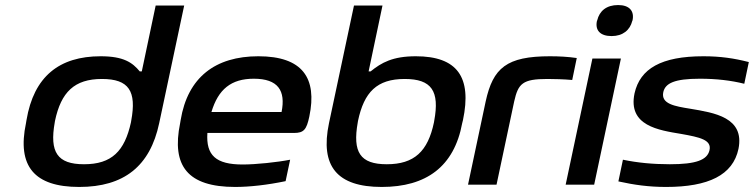

<svg xmlns="http://www.w3.org/2000/svg" viewBox="-20 -732 2988 761"><path d="M85 -256 83 -244C47 -73 116 9 294 9C471 9 575 -73 611 -244L710 -710H597L542 -449H534C505 -484 470 -509 379 -509C215 -509 114 -429 85 -256ZM197 -247 198 -253C222 -367 275 -419 384 -419C491 -419 522 -371 500 -253L499 -247C474 -133 423 -81 313 -81C207 -81 176 -129 197 -247Z M1206 -270C1238 -423 1179 -509 1004 -509C834 -509 724 -426 696 -256L694 -244C659 -74 724 9 912 9C970 9 1040 1 1112 -14L1130 -99C1080 -89 994 -80 942 -80C836 -80 796 -116 802 -205H1145C1184 -205 1195 -218 1206 -270ZM818 -288C845 -378 896 -420 986 -420C1082 -420 1113 -373 1096 -288Z M1812 -244 1815 -256C1851 -427 1792 -509 1628 -509C1537 -509 1492 -484 1449 -449H1441L1496 -710H1383L1284 -244C1248 -73 1316 9 1493 9C1669 9 1780 -71 1812 -244ZM1398 -247 1399 -253C1423 -367 1474 -419 1584 -419C1691 -419 1723 -371 1701 -253L1700 -247C1676 -132 1622 -81 1513 -81C1407 -81 1377 -129 1398 -247Z M2150 -419C2174 -419 2215 -418 2248 -415L2266 -502C2232 -507 2196 -509 2160 -509C1988 -509 1934 -463 1905 -330L1835 0H1948L2018 -330C2034 -401 2051 -419 2150 -419Z M2328 -500 2222 0H2335L2441 -500ZM2346 -649C2338 -612 2359 -589 2404 -589C2449 -589 2477 -613 2486 -649L2487 -651C2495 -688 2475 -712 2430 -712C2384 -712 2356 -689 2347 -651Z M2681 -201C2753 -188 2802 -178 2792 -136C2783 -98 2739 -81 2635 -81C2568 -81 2506 -87 2449 -99L2431 -13C2494 1 2552 9 2620 9C2788 9 2885 -38 2907 -142C2932 -267 2811 -285 2716 -301C2654 -311 2599 -320 2609 -367C2617 -402 2653 -420 2754 -420C2820 -420 2878 -413 2930 -400L2948 -486C2890 -501 2835 -509 2768 -509C2601 -509 2517 -460 2495 -362C2468 -233 2591 -216 2681 -201Z"/></svg>

Font: LT Wave Medium
Style: Italic
Weight: 500
Designer: Daniel Lyons
Version: Version 2.5 (Glyphs App)